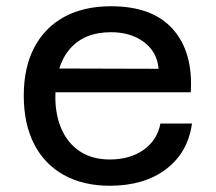

<svg xmlns="http://www.w3.org/2000/svg" viewBox="-20 -582 690 614"><path d="M331 12Q246 12 184 -22.5Q122 -57 89 -121.5Q56 -186 56 -276Q56 -366 89.5 -430Q123 -494 185.5 -528Q248 -562 335 -562Q468 -562 533 -488.5Q598 -415 590 -287H136L137 -363L487 -362Q483 -415 441 -447Q399 -479 335 -479Q249 -479 203 -425Q157 -371 157 -272Q157 -213 177.5 -167.5Q198 -122 237 -97Q276 -72 331 -72Q396 -72 439.5 -103Q483 -134 493 -187H594Q581 -94 511 -41Q441 12 331 12Z"/></svg>

Font: Azeret Mono Thin
Style: Regular
Weight: 400
Version: Version 1.002